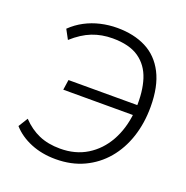

<svg xmlns="http://www.w3.org/2000/svg" viewBox="-129 -831 927 958"><g transform="rotate(20 335.0 -352.5)"><path d="M267 8Q194 8 134.5 -16.5Q75 -41 37 -84L68 -134Q109 -91 157.5 -70Q206 -49 270 -49Q351 -49 412 -86.5Q473 -124 510 -190Q547 -256 556 -342L565 -331H185L193 -385H567L558 -369Q562 -457 541.5 -521Q521 -585 470 -620.5Q419 -656 330 -656Q272 -656 222 -636.5Q172 -617 122 -572L95 -622Q127 -653 165 -673Q203 -693 246 -703Q289 -713 334 -713Q422 -713 487 -680Q552 -647 588 -577Q624 -507 624 -399Q624 -312 599.5 -238Q575 -164 528.5 -109Q482 -54 416 -23Q350 8 267 8Z"/></g></svg>

Font: Nunito Sans 12pt Light
Style: Italic
Weight: 300
Italic angle: -9°
Designer: Vernon Adams
Foundry: Vernon Adams
Version: Version 3.101;gftools[0.9.27]